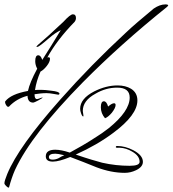

<svg xmlns="http://www.w3.org/2000/svg" viewBox="-29 -745 784 872"><path d="M10 107Q6 107 -1.5 99.5Q-9 92 -9 87Q-9 77 4 45Q55 -79 245 -293Q385 -451 543 -597Q565 -618 596.5 -645Q628 -672 669 -706Q697 -725 722 -725Q735 -725 735 -720Q735 -719 730 -714Q624 -629 528 -543Q432 -457 347 -371Q231 -253 154 -154Q77 -55 39 27Q24 61 12 106Q11 107 10 107ZM8 -260Q3 -260 -1.5 -268Q-6 -276 -6 -281Q-6 -284 -5 -285Q21 -318 98 -332Q106 -370 140 -433Q131 -450 131 -467Q131 -494 145 -494Q156 -494 163 -473L204 -538L242 -600Q244 -602 245 -604.5Q246 -607 247 -608Q223 -597 194 -572Q148 -532 141 -532Q136 -532 136 -533Q136 -534 142 -540Q162 -557 191.5 -583.5Q221 -610 259 -646Q290 -680 302 -680Q316 -680 316 -663Q316 -654 310 -646Q270 -605 239 -564.5Q208 -524 186 -484Q188 -485 191 -485Q198 -485 198 -478Q198 -464 183.5 -445.5Q169 -427 155 -420Q136 -377 130 -336Q137 -337 144 -337Q151 -337 158 -337Q167 -337 178.5 -336Q190 -335 204 -333Q241 -329 241 -320Q241 -315 235 -315Q233 -315 214.5 -318.5Q196 -322 182 -322Q168 -322 154.5 -320.5Q141 -319 128 -317V-315Q128 -295 139 -295Q143 -295 151.5 -298.5Q160 -302 164 -302H165Q165 -300 145 -289Q126 -279 122 -279Q97 -279 96 -310Q46 -297 12 -261Q11 -260 8 -260ZM538 40Q476 40 410 15Q380 3 350 -9Q320 -21 290 -32Q239 -11 211 -11Q179 -11 179 -35Q179 -65 222 -65Q249 -65 288 -52Q314 -66 345 -84Q376 -102 411 -125Q421 -131 434.5 -140.5Q448 -150 465 -163Q560 -240 560 -302Q560 -347 503 -347Q451 -347 404 -319Q347 -288 347 -241Q347 -237 348.5 -230.5Q350 -224 350 -220Q350 -216 349 -216Q344 -216 339 -231Q335 -242 335 -251Q335 -297 399 -330Q453 -357 505 -357Q541 -357 566 -342Q595 -324 595 -289Q595 -223 486 -142Q413 -87 315 -43Q356 -29 386 -20Q416 -11 435 -6Q466 1 497.5 4.5Q529 8 560 8Q605 8 605 -10Q605 -37 572 -56Q544 -73 515 -74H509Q497 -73 497 -77Q497 -82 503 -82Q539 -82 576 -63Q620 -40 620 -10Q620 13 589 28Q564 40 538 40ZM448 -208Q429 -230 429 -258Q429 -285 443 -285Q455 -285 462 -261Q479 -276 489 -276Q496 -276 496 -268Q496 -255 479 -233Q462 -213 448 -208ZM210 -20Q224 -20 238 -27Q248 -34 263 -40Q247 -44 237 -45.5Q227 -47 222 -47Q193 -47 193 -31Q193 -20 210 -20Z"/></svg>

Font: Love Light
Style: Regular
Weight: 400
Designer: Robert E. Leuschke
Foundry: Robert E. Leuschke
Version: Version 1.010; ttfautohint (v1.8.3)